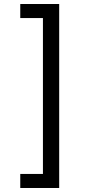

<svg xmlns="http://www.w3.org/2000/svg" viewBox="-20 -802 455 957"><path d="M81 65H194V-712H81V-782H275V135H81Z"/></svg>

Font: ltamil85
Style: Book
Weight: 400
Designer: Jelle Bosma - Monotype Design Team
Foundry: Monotype Imaging Inc.
Version: Version 2.003